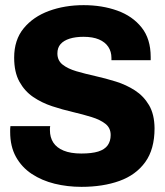

<svg xmlns="http://www.w3.org/2000/svg" viewBox="-20 -716 640 746"><path d="M296.5 10Q242 10 192.2 -2.2Q142.5 -14.5 103.5 -40.2Q64.5 -66 42 -106.5Q19.5 -147 19.5 -203.5Q19.5 -209 19.5 -214.5Q19.5 -220 20.5 -226H175Q174 -221.5 174 -218Q174 -214.5 174 -210Q174 -182.5 187 -162.2Q200 -142 227.2 -130.8Q254.5 -119.5 296 -119.5Q336.5 -119.5 361.5 -127.2Q386.5 -135 398.2 -151.2Q410 -167.5 410 -191.5Q410 -219 389.5 -235Q369 -251 335.8 -261.2Q302.5 -271.5 262.8 -280.8Q223 -290 182.8 -303.2Q142.5 -316.5 109.2 -339Q76 -361.5 55.5 -398.5Q35 -435.5 35 -492Q35 -561 72 -606Q109 -651 170.2 -673.5Q231.5 -696 305 -696Q376.5 -696 435.8 -674.8Q495 -653.5 530.2 -609.2Q565.5 -565 565.5 -494.5V-482H413V-491Q413 -515.5 400.8 -534Q388.5 -552.5 364.5 -562.8Q340.5 -573 304.5 -573Q273.5 -573 250.5 -565.8Q227.5 -558.5 215.2 -544.5Q203 -530.5 203 -508.5Q203 -481 223.2 -465Q243.5 -449 276.8 -439.2Q310 -429.5 350.2 -420.5Q390.5 -411.5 430.5 -399Q470.5 -386.5 504.2 -364.8Q538 -343 559 -307.5Q580 -272 580.5 -217.5Q580.5 -136 544.2 -86Q508 -36 444 -13Q380 10 296.5 10Z"/></svg>

Font: Chivo Mono Medium
Style: Regular
Weight: 500
Monospace: yes
Designer: Hector Gatti
Foundry: Omnibus-Type
Version: Version 1.008